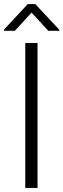

<svg xmlns="http://www.w3.org/2000/svg" viewBox="-21 -922 311 942"><path d="M163.1 0H103V-710.9H163.1ZM270 -775.9V-771H215.8L133.8 -860.4L52.2 -771H-1V-777.3L115.2 -901.9H152.3Z"/></svg>

Font: Roboto-Light
Style: Regular
Weight: 300
Designer: Google
Version: Version 2.137; 2017